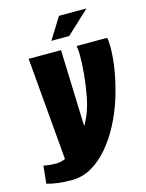

<svg xmlns="http://www.w3.org/2000/svg" viewBox="-160 -727 698 917"><g transform="rotate(-15 189.5 -269.0)"><path d="M79 118Q42 118 11.5 114Q-19 110 -43 103L-34 16Q-23 18 -8.5 20Q6 22 27 22Q65 22 103.5 -4.5Q142 -31 174.5 -73.5Q207 -116 226 -162Q242 -200 251.5 -250Q261 -300 266 -352.5Q271 -405 271 -448Q271 -462 270 -474Q269 -486 267 -495H418Q422 -478 422 -448Q422 -394 411 -330Q400 -266 379.5 -201Q359 -136 328 -78Q299 -23 261 21.5Q223 66 177.5 92Q132 118 79 118ZM77 51 30 -495H190L206 -27ZM157 -550 223 -656H359L245 -550Z"/></g></svg>

Font: Alumni Sans Black
Style: Italic
Weight: 900
Italic angle: -8°
Version: Version 1.016